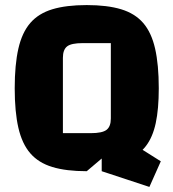

<svg xmlns="http://www.w3.org/2000/svg" viewBox="-20 -660 684 757"><path d="M322 15Q241 15 186.5 -1.5Q132 -18 99.5 -55.5Q67 -93 52.5 -156Q38 -219 38 -312Q38 -405 52.5 -468.5Q67 -532 99.5 -569.5Q132 -607 186.5 -623.5Q241 -640 322 -640Q403 -640 457.5 -623.5Q512 -607 544.5 -569.5Q577 -532 591.5 -468.5Q606 -405 606 -312Q606 -230 594 -174.5Q582 -119 555.5 -84.5Q529 -50 485 -30L381 -35ZM228 -135H338Q383 -135 400 -148Q417 -161 417 -193V-490H306Q261 -490 244.5 -477Q228 -464 228 -432ZM569 77 381 15V-35L503 -94L614 -24Z"/></svg>

Font: Changa ExtraLight
Style: Bold
Weight: 700
Version: Version 3.002; ttfautohint (v1.8.2)